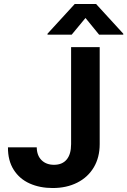

<svg xmlns="http://www.w3.org/2000/svg" viewBox="-20 -947 647 977"><path d="M487.3 -707V-213.9Q487.3 -146 457.3 -95.5Q427.2 -44.9 373 -17.6Q318.8 9.8 248 9.8Q182.6 9.8 130.9 -13.4Q79.1 -36.6 49.6 -83.3Q20 -129.9 20.5 -197.3H167Q167.5 -155.8 191.4 -132.1Q215.3 -108.4 254.9 -108.4Q296.9 -108.4 319.3 -135.3Q341.8 -162.1 341.8 -213.9V-707ZM415 -855.5 344.7 -770.5H221.7V-775.4L360.4 -926.8H468.8L607.4 -775.4V-770.5H484.4Z"/></svg>

Font: WEMIX Pretendard
Style: Bold
Weight: 700
Designer: Base glyphs from Inter by Rasmus Andersson; Hangeul glyphs from Noto Sans CJK(Source Han Sans) by Jang Soo-young and Kan
Foundry: Kil Hyung-jin
Version: Version 1.000